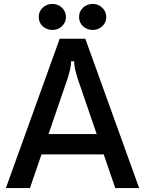

<svg xmlns="http://www.w3.org/2000/svg" viewBox="-20 -961 742 981"><path d="M133 0H10L285 -763H416L691 0H569L510 -172H192ZM228 -276H474L377 -559Q368 -588 363.5 -608Q359 -628 359 -648H343Q343 -628 338.5 -608Q334 -588 325 -559ZM178 -874Q178 -903 198.5 -922Q219 -941 248 -941Q276 -941 296.5 -921.5Q317 -902 317 -874Q317 -846 296.5 -827Q276 -808 248 -808Q219 -808 198.5 -826.5Q178 -845 178 -874ZM384 -874Q384 -903 404.5 -922Q425 -941 454 -941Q482 -941 502.5 -921.5Q523 -902 523 -874Q523 -846 502.5 -827Q482 -808 454 -808Q425 -808 404.5 -826.5Q384 -845 384 -874Z"/></svg>

Font: Open Sauce Sans Medium
Style: Regular
Weight: 500
Designer: Alfredo Marco Pradil
Foundry: Creative Sauce Fz LLC
Version: Version 1.477